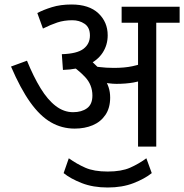

<svg xmlns="http://www.w3.org/2000/svg" viewBox="-20 -652 819 854"><path d="M675 -551V0H594V-551H521V-622H779V-551ZM298 -632Q376 -632 417.5 -593Q459 -554 459 -495Q459 -452 436.5 -417.5Q414 -383 370 -363Q326 -343 260 -341L255 -411Q323 -413 351.5 -435Q380 -457 380 -494Q380 -530 356.5 -546Q333 -562 302 -562Q265 -562 235 -552Q205 -542 171 -525L146 -594Q172 -608 210.5 -620Q249 -632 298 -632ZM470 -218Q470 -172 449 -141Q428 -110 392.5 -95Q357 -80 312 -80Q255 -80 206.5 -108Q158 -136 114.5 -197Q71 -258 29 -356L100 -382Q129 -311 160.5 -259.5Q192 -208 228 -180.5Q264 -153 305 -153Q343 -153 367 -170.5Q391 -188 391 -227Q391 -275 358 -310Q325 -345 278 -374L337 -377L380 -386Q394 -374 411 -357Q428 -340 438 -323L443 -304Q456 -285 463 -264Q470 -243 470 -218ZM486 -350Q534 -350 569 -357.5Q604 -365 651 -382V-310Q608 -291 573.5 -285Q539 -279 498 -279Q483 -279 463 -281.5Q443 -284 425.5 -287.5Q408 -291 400 -294L353 -350L359 -365Q388 -358 420 -354Q452 -350 486 -350ZM459 182Q394 182 344 162.5Q294 143 263 118L286 52Q321 77 359.5 94Q398 111 459 111Q520 111 558.5 94Q597 77 631 52L655 118Q624 143 574 162.5Q524 182 459 182Z"/></svg>

Font: Noto Sans Devanagari
Style: Regular
Weight: 400
Designer: Jelle Bosma - Monotype Design Team
Foundry: Monotype Imaging Inc.
Version: Version 2.003